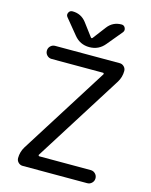

<svg xmlns="http://www.w3.org/2000/svg" viewBox="-138 -1067 892 1134"><g transform="rotate(15 308.0 -500.0)"><path d="M376 -935.5Q408.2 -978.5 461.9 -978.5Q477.5 -978.5 484.4 -963.9Q491.2 -949.2 481.4 -936.5L405.3 -844.7Q369.1 -799.8 311.5 -799.8Q253.9 -799.8 217.8 -844.7L141.6 -937.5Q131.8 -949.2 138.7 -963.9Q145.5 -978.5 162.1 -978.5Q214.8 -978.5 247.1 -936.5L305.7 -858.4Q311.5 -850.6 317.4 -858.4ZM188.5 -108.4Q187.5 -106.4 189 -103.5Q190.4 -100.6 193.4 -100.6H507.8Q524.4 -100.6 536.1 -88.9Q547.9 -77.1 547.9 -60.5Q547.9 -43.9 536.1 -32.2Q524.4 -20.5 507.8 -20.5H113.3Q97.7 -20.5 86.4 -31.7Q75.2 -43 75.2 -58.6Q75.2 -95.7 94.7 -127.9L434.6 -667Q435.5 -668.9 434.1 -671.9Q432.6 -674.8 429.7 -674.8H115.2Q98.6 -674.8 86.9 -686.5Q75.2 -698.2 75.2 -714.8Q75.2 -731.4 86.9 -743.2Q98.6 -754.9 115.2 -754.9H509.8Q525.4 -754.9 536.6 -743.7Q547.9 -732.4 547.9 -716.8Q547.9 -679.7 528.3 -647.5Z"/></g></svg>

Font: Gen Jyuu GothicX Regular
Style: Regular
Weight: 400
Designer: [Source Han Sans]
Ryoko NISHIZUKA  (kana & ideographs); Paul D. Hunt (Latin, Greek & Cyrillic); Wenlong ZHANG  (bopomofo
Version: Version 1.002.20150607